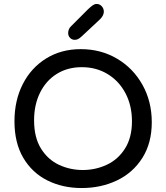

<svg xmlns="http://www.w3.org/2000/svg" viewBox="-20 -956 839 969"><path d="M53 -344Q53 -449 95 -531.5Q137 -614 213 -661Q289 -708 388 -708Q489 -708 570.5 -660Q652 -612 699 -528Q746 -444 746 -339Q746 -234 698.5 -159Q651 -84 570.5 -45.5Q490 -7 392 -7Q296 -7 219 -45.5Q142 -84 97.5 -159.5Q53 -235 53 -344ZM646 -344Q646 -423 613.5 -485Q581 -547 523.5 -582Q466 -617 393 -617Q321 -617 266.5 -583Q212 -549 182 -488Q152 -427 152 -349Q152 -262 187 -206Q222 -150 278 -124Q334 -98 398 -98Q462 -98 519 -124.5Q576 -151 611 -206.5Q646 -262 646 -344ZM324 -789Q324 -810 339 -824L424 -909Q440 -924 449 -930Q458 -936 468 -936Q483 -936 493.5 -924.5Q504 -913 504 -897Q504 -878 485 -859L393 -773Q382 -763 374.5 -759Q367 -755 357 -755Q343 -755 333.5 -765Q324 -775 324 -789Z"/></svg>

Font: Mali Medium
Style: Regular
Weight: 500
Version: Version 1.000; ttfautohint (v1.6)